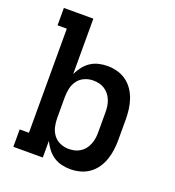

<svg xmlns="http://www.w3.org/2000/svg" viewBox="-135 -841 869 955"><g transform="rotate(20 300.0 -363.5)"><path d="M344 8Q320 8 297 2.5Q274 -3 254.5 -16Q235 -29 220.5 -48Q206 -67 196 -88V0H40V-92H89V-643H40V-735H196V-442Q206 -463 220.5 -482Q235 -501 254.5 -514Q274 -527 297 -532.5Q320 -538 344 -538Q370 -538 396 -531Q422 -524 443.5 -508.5Q465 -493 480 -471Q495 -449 503.5 -424Q512 -399 515.5 -372.5Q519 -346 519 -320V-210Q519 -184 515.5 -157.5Q512 -131 503.5 -106Q495 -81 480 -59Q465 -37 443.5 -21.5Q422 -6 396 1Q370 8 344 8ZM301 -84Q317 -84 332.5 -87.5Q348 -91 361.5 -99.5Q375 -108 385 -120.5Q395 -133 401 -148Q407 -163 409.5 -178.5Q412 -194 412 -210V-320Q412 -336 409.5 -351.5Q407 -367 401 -382Q395 -397 385 -409.5Q375 -422 361.5 -430.5Q348 -439 332.5 -442.5Q317 -446 301 -446Q278 -446 256 -436.5Q234 -427 220 -408Q206 -389 201 -366Q196 -343 196 -320V-210Q196 -187 201 -164Q206 -141 220 -122Q234 -103 256 -93.5Q278 -84 301 -84Z"/></g></svg>

Font: Iosevka Slab Semibold Extended
Style: Regular
Weight: 600
Width: 7
Monospace: yes
Designer: Belleve Invis
Foundry: Belleve Invis
Version: Version 11.1.0; ttfautohint (v1.8.3)